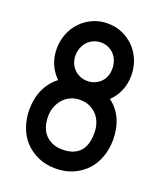

<svg xmlns="http://www.w3.org/2000/svg" viewBox="-135 -820 770 905"><g transform="rotate(20 250.0 -367.5)"><path d="M250 -99Q282 -99 304.5 -108.5Q327 -118 340.5 -134.5Q354 -151 360 -174Q366 -197 366 -224Q366 -249 358.5 -271.5Q351 -294 336 -311Q321 -328 299.5 -338Q278 -348 250 -348Q224 -348 202.5 -338Q181 -328 166 -311Q151 -294 142.5 -271.5Q134 -249 134 -224Q134 -197 141 -174Q148 -151 163 -134.5Q178 -118 199.5 -108.5Q221 -99 250 -99ZM40 -224Q40 -280 60.5 -325Q81 -370 120 -400Q93 -426 78 -461Q63 -496 63 -538Q63 -577 77 -612.5Q91 -648 116 -674Q141 -700 175 -715.5Q209 -731 250 -731Q291 -731 325 -715.5Q359 -700 384 -674Q409 -648 423 -613Q437 -578 437 -538Q437 -496 422 -461Q407 -426 380 -400Q420 -370 440 -325.5Q460 -281 460 -224Q460 -178 445.5 -137.5Q431 -97 404 -68Q377 -39 338 -21.5Q299 -4 250 -4Q201 -4 162 -21.5Q123 -39 96 -68Q69 -97 54.5 -137.5Q40 -178 40 -224ZM250 -443Q271 -443 288 -450.5Q305 -458 317 -470.5Q329 -483 335.5 -500Q342 -517 342 -538Q342 -557 335.5 -575.5Q329 -594 317 -607Q305 -620 288 -628Q271 -636 250 -636Q230 -636 212.5 -628Q195 -620 183 -607Q171 -594 164 -575.5Q157 -557 157 -538Q157 -517 164 -500Q171 -483 183 -470.5Q195 -458 212.5 -450.5Q230 -443 250 -443Z"/></g></svg>

Font: VDS
Style: Regular
Weight: 400
Designer: artmaker
Foundry: artmaker
Version: Version 1.000 2009 initial release